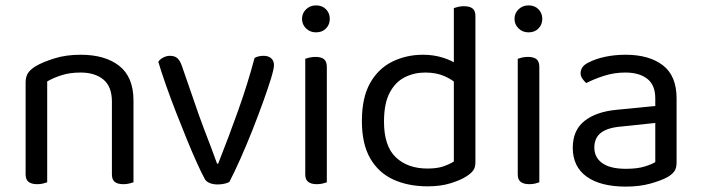

<svg xmlns="http://www.w3.org/2000/svg" viewBox="-20 -678 2600 712"><path d="M475 -305V-203H395V-301Q395 -357 363.5 -383Q332 -409 279 -409Q239 -409 208 -399Q177 -389 155 -376V-203H75V-372Q75 -393 83.5 -406.5Q92 -420 113 -433Q139 -448 182 -461.5Q225 -475 279 -475Q370 -475 422.5 -433.5Q475 -392 475 -305ZM75 -258H155V-2Q150 0 140 2.5Q130 5 118 5Q97 5 86 -3.5Q75 -12 75 -31ZM395 -258H475V-2Q470 0 459.5 2.5Q449 5 438 5Q416 5 405.5 -3.5Q395 -12 395 -31Z M958 -471Q975 -471 985.5 -462Q996 -453 996 -436Q996 -423 985 -387Q974 -351 956 -301Q938 -251 916.5 -196.5Q895 -142 872.5 -91.5Q850 -41 831 -4Q826 0 813.5 3Q801 6 787 6Q770 6 757 0.5Q744 -5 739 -15Q728 -35 710.5 -73.5Q693 -112 673 -161Q653 -210 632.5 -262.5Q612 -315 595 -363.5Q578 -412 567 -449Q574 -459 586 -465Q598 -471 610 -471Q628 -471 638 -462Q648 -453 655 -432L717 -253Q725 -230 738 -196Q751 -162 764 -128Q777 -94 785 -71H789Q829 -172 864 -270.5Q899 -369 924 -463Q937 -471 958 -471Z M1100 -608Q1100 -629 1115 -643.5Q1130 -658 1152 -658Q1175 -658 1189 -643.5Q1203 -629 1203 -608Q1203 -587 1189 -572.5Q1175 -558 1152 -558Q1130 -558 1115 -572.5Q1100 -587 1100 -608ZM1112 -264H1192V-2Q1187 0 1177 2.5Q1167 5 1155 5Q1134 5 1123 -3.5Q1112 -12 1112 -31ZM1192 -225H1112V-460Q1117 -462 1127.5 -464.5Q1138 -467 1150 -467Q1171 -467 1181.5 -458.5Q1192 -450 1192 -430Z M1663 -79V-415L1743 -416V-76Q1743 -57 1734.5 -45.5Q1726 -34 1708 -23Q1688 -10 1651 1.5Q1614 13 1566 13Q1494 13 1439 -12Q1384 -37 1353 -90.5Q1322 -144 1322 -229Q1322 -316 1352.5 -370Q1383 -424 1435 -449.5Q1487 -475 1549 -475Q1588 -475 1623 -464Q1658 -453 1678 -437V-363Q1659 -382 1628.5 -395.5Q1598 -409 1557 -409Q1516 -409 1481 -391.5Q1446 -374 1425 -334Q1404 -294 1404 -227Q1404 -136 1448 -94.5Q1492 -53 1565 -53Q1600 -53 1622.5 -60.5Q1645 -68 1663 -79ZM1743 -396 1663 -395V-648Q1668 -650 1678.5 -652.5Q1689 -655 1700 -655Q1722 -655 1732.5 -646.5Q1743 -638 1743 -619Z M1888 -608Q1888 -629 1903 -643.5Q1918 -658 1940 -658Q1963 -658 1977 -643.5Q1991 -629 1991 -608Q1991 -587 1977 -572.5Q1963 -558 1940 -558Q1918 -558 1903 -572.5Q1888 -587 1888 -608ZM1900 -264H1980V-2Q1975 0 1965 2.5Q1955 5 1943 5Q1922 5 1911 -3.5Q1900 -12 1900 -31ZM1980 -225H1900V-460Q1905 -462 1915.5 -464.5Q1926 -467 1938 -467Q1959 -467 1969.5 -458.5Q1980 -450 1980 -430Z M2301 14Q2207 14 2155.5 -23Q2104 -60 2104 -130Q2104 -195 2147.5 -229.5Q2191 -264 2268 -271L2410 -285V-313Q2410 -363 2380 -386Q2350 -409 2299 -409Q2258 -409 2220.5 -397Q2183 -385 2154 -370Q2146 -377 2139.5 -386.5Q2133 -396 2133 -406Q2133 -432 2162 -446Q2189 -460 2224.5 -467.5Q2260 -475 2300 -475Q2387 -475 2438 -436Q2489 -397 2489 -313V-76Q2489 -54 2480.5 -42.5Q2472 -31 2455 -21Q2431 -8 2391 3Q2351 14 2301 14ZM2301 -52Q2343 -52 2370.5 -60.5Q2398 -69 2410 -77V-222L2286 -209Q2234 -205 2209 -186Q2184 -167 2184 -131Q2184 -94 2213.5 -73Q2243 -52 2301 -52Z"/></svg>

Font: Baloo Paaji 2
Style: Regular
Weight: 400
Designer: Shuchita Grover, Noopur Datye and Ek Type
Foundry: Ek Type
Version: Version 1.700